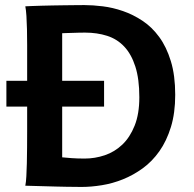

<svg xmlns="http://www.w3.org/2000/svg" viewBox="-20 -738 772 763"><path d="M87.9 -417V-558.1Q87.9 -592.3 87.2 -621.8Q86.4 -651.4 85 -674.8Q83.5 -698.2 80.6 -712.9Q91.3 -713.4 108.2 -714.1Q125 -714.8 145.3 -715.3Q165.5 -715.8 188 -716.3Q210.4 -716.8 232.9 -717Q255.4 -717.3 276.4 -717.5Q297.4 -717.8 314.9 -717.8Q348.6 -717.8 388.4 -712.9Q428.2 -708 468.5 -694.1Q508.8 -680.2 546.1 -655.5Q583.5 -630.9 612.5 -591.3Q641.6 -551.8 658.9 -495.1Q676.3 -438.5 676.3 -361.3Q676.3 -288.6 659.2 -233.2Q642.1 -177.7 613.5 -137.2Q585 -96.7 547.4 -69.3Q509.8 -42 468.5 -25.4Q427.2 -8.8 384.8 -2Q342.3 4.9 304.7 4.9Q292 4.9 275.9 4.6Q259.8 4.4 241.7 4.2Q223.6 3.9 204.8 3.4Q186 2.9 168 2.4Q126 1.5 80.6 0Q83.5 -14.6 84.7 -37.6Q85.9 -60.5 86.7 -89.4Q87.4 -118.2 87.6 -152.1Q87.9 -186 87.9 -222.2V-314.5H5.4V-417ZM227.1 -417H393.6V-314.5H227.1V-112.8Q241.2 -111.3 264.2 -109.6Q287.1 -107.9 316.4 -107.9Q357.4 -107.9 396.5 -121.1Q435.5 -134.3 466.1 -163.3Q496.6 -192.4 515.1 -238.8Q533.7 -285.2 533.7 -351.6Q533.7 -424.3 517.8 -473.6Q502 -522.9 473.6 -553Q445.3 -583 405.5 -595.7Q365.7 -608.4 318.4 -608.4Q308.1 -608.4 295.7 -608.2Q283.2 -607.9 270.5 -607.4Q257.8 -606.9 246.3 -606.7Q234.9 -606.4 227.1 -606Z"/></svg>

Font: Andika New Basic
Style: Bold
Weight: 700
Designer: Victor Gaultney, Annie Olsen, Pablo Ugerman
Foundry: SIL International
Version: Version 5.500; ttfautohint (v1.8.3)